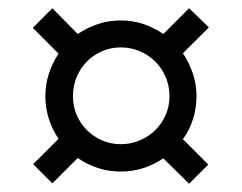

<svg xmlns="http://www.w3.org/2000/svg" viewBox="-20 -588 591 469"><path d="M90.8 -353Q90.8 -381.8 99.4 -408Q107.9 -434.1 123 -457L60.1 -520L107.9 -567.9L169.9 -504.9Q192.9 -520.5 219.2 -529.3Q245.6 -538.1 274.9 -538.1Q304.2 -538.1 330.3 -529.3Q356.4 -520.5 378.9 -504.9L441.9 -567.9L490.2 -521L426.8 -458Q441.9 -435.5 450.9 -408.9Q460 -382.3 460 -353Q460 -323.7 451.4 -296.9Q442.9 -270 426.8 -248L488.8 -186L441.9 -139.2L378.9 -201.2Q356.4 -186 330.3 -177.5Q304.2 -168.9 274.9 -168.9Q245.6 -168.9 218.8 -177.7Q191.9 -186.5 169.9 -202.1L107.9 -140.1L61 -187L123 -249Q107.9 -271 99.4 -297.4Q90.8 -323.7 90.8 -353ZM158.2 -353Q158.2 -328.6 167.2 -307.4Q176.3 -286.1 192.1 -270.3Q208 -254.4 229.2 -245.1Q250.5 -235.8 274.9 -235.8Q299.8 -235.8 321.5 -245.1Q343.3 -254.4 359.4 -270.3Q375.5 -286.1 384.8 -307.4Q394 -328.6 394 -353Q394 -377.9 384.8 -399.7Q375.5 -421.4 359.4 -437.5Q343.3 -453.6 321.5 -462.9Q299.8 -472.2 274.9 -472.2Q250.5 -472.2 229.2 -462.9Q208 -453.6 192.1 -437.5Q176.3 -421.4 167.2 -399.7Q158.2 -377.9 158.2 -353Z"/></svg>

Font: Droid Sans
Style: Regular
Weight: 400
Version: Version 1.00 build 113